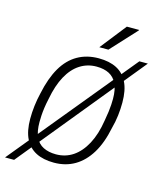

<svg xmlns="http://www.w3.org/2000/svg" viewBox="-152 -806 786 939"><g transform="rotate(15 241.0 -337.0)"><path d="M200 12Q146 12 109 -7Q72 -26 52.5 -65Q33 -104 33 -166Q33 -198 37 -231.5Q41 -265 49 -298Q66 -379 97 -432Q128 -485 174.5 -511.5Q221 -538 281 -538Q335 -538 372 -519Q409 -500 428.5 -460.5Q448 -421 448 -358Q448 -326 444 -292.5Q440 -259 431 -226Q415 -147 383 -94.5Q351 -42 305 -15Q259 12 200 12ZM199 -30Q247 -30 285 -55.5Q323 -81 349.5 -130.5Q376 -180 387 -251Q392 -278 394.5 -298Q397 -318 398 -334Q399 -350 399 -364Q399 -411 385 -440Q371 -469 345 -482.5Q319 -496 281 -496Q235 -496 197.5 -472Q160 -448 134 -400.5Q108 -353 95 -283Q89 -256 86 -234Q83 -212 82 -194.5Q81 -177 81 -162Q81 -115 94.5 -86Q108 -57 135 -43.5Q162 -30 199 -30ZM-37 49 476 -575H519L9 49ZM269 -591 373 -723H435L434 -720L315 -591Z"/></g></svg>

Font: Archivo SemiCondensed Thin
Style: Italic
Weight: 250
Width: 4
Italic angle: -10°
Designer: Hector Gatti
Foundry: Omnibus-Type
Version: Version 2.001